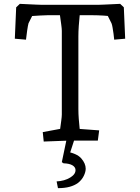

<svg xmlns="http://www.w3.org/2000/svg" viewBox="-20 -730 727 997"><path d="M207 5 202 -44 326 -67 287 -28Q289 -37 292 -58.5Q295 -80 298 -102.5Q301 -125 301 -135V-570Q301 -581 298 -602.5Q295 -624 292 -646Q289 -668 287 -678H397Q396 -670 393.5 -647Q391 -624 389 -595Q387 -566 387 -540V-165Q387 -139 389 -112.5Q391 -86 393.5 -63.5Q396 -41 398 -28L360 -63L495 -53L488 0H350Q339 0 314 1Q289 2 260 3Q231 4 207 5ZM115 -524 57 -529 64 -692 83 -710Q102 -709 125 -708Q148 -707 168 -706Q188 -705 197 -705H490Q499 -705 518.5 -706Q538 -707 561.5 -708Q585 -709 604 -710L623 -692L630 -529L573 -524Q572 -538 569.5 -555Q567 -572 564.5 -587Q562 -602 559 -609L525 -677L566 -645Q551 -647 518.5 -649Q486 -651 460 -651H227Q210 -651 189 -649.5Q168 -648 149.5 -647Q131 -646 120 -645L162 -677L128 -609Q125 -598 121 -571Q117 -544 115 -524ZM281 247 274 212Q315 210 344.5 192Q374 174 372 151Q371 137 355.5 128Q340 119 310 118L301 112L328 -17H370L333 97L319 56Q379 66 402 92.5Q425 119 425 146Q425 163 415 183.5Q405 204 385 220Q367 233 341.5 240Q316 247 281 247Z"/></svg>

Font: Andada Pro
Style: Regular
Weight: 400
Designer: Carolina Giovagnoli
Foundry: Huerta Tipografica
Version: Version 3.003